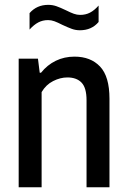

<svg xmlns="http://www.w3.org/2000/svg" viewBox="-20 -792 538 812"><path d="M59 -544H140.5L148 -484.5H153.5Q180 -517.5 216 -535Q252 -552.5 295 -552.5Q363.5 -552.5 403.2 -510.5Q443 -468.5 443 -374.5V0H346V-368Q346 -420.5 325 -442.5Q304 -464.5 265 -464.5Q235 -464.5 204.8 -449.2Q174.5 -434 156 -402.5V0H59ZM243.5 -687Q224 -697 210.5 -702Q197 -707 183.5 -707Q160.5 -707 142 -697.2Q123.5 -687.5 105 -667V-736.5Q135.5 -771.5 184 -771.5Q202 -771.5 218.5 -765.8Q235 -760 259 -748.5Q279 -738.5 292.2 -733.8Q305.5 -729 319 -729Q342 -729 360.5 -738.5Q379 -748 397 -768.5V-699Q367.5 -664 318 -664Q300 -664 284 -669.8Q268 -675.5 243.5 -687Z"/></svg>

Font: Encode Sans Condensed Medium
Style: Regular
Weight: 500
Width: 3
Designer: Multiple Designers
Foundry: Impallari Type
Version: Version 2.000